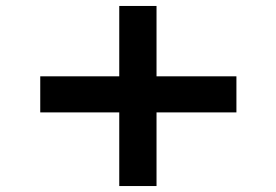

<svg xmlns="http://www.w3.org/2000/svg" viewBox="-20 -609 927 644"><path d="M115 -232V-353H773V-232ZM380 15V-589H505V15Z"/></svg>

Font: Lexend Zetta
Style: Bold
Weight: 700
Designer: Bonnie Shaver-Troup, Thomas Jockin
Foundry: Lexend
Version: Version 1.007